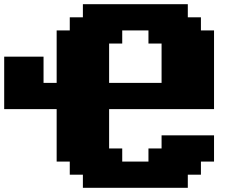

<svg xmlns="http://www.w3.org/2000/svg" viewBox="-20 -895 1165 915"><path d="M375 0H875V-62.5H937.5V-125H1000V-250H750V-187.5H687.5V-125H562.5V-187.5H500V-375H1000V-750H937.5V-812.5H875V-875H375V-812.5H312.5V-750H250V-500H187.5V-625H0V-375H250V-125H312.5V-62.5H375ZM750 -500H500V-687.5H562.5V-750H687.5V-687.5H750Z"/></svg>

Font: Faithful 32x
Style: Bold
Weight: 400
Foundry: Faithful Resource Pack
Version: Version 1.0; January 27, 2023